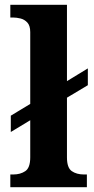

<svg xmlns="http://www.w3.org/2000/svg" viewBox="-20 -780 392 800"><path d="M23 0V-53H35Q65 -53 85.5 -67Q106 -81 106 -124V-279L25 -230V-298L106 -347V-646Q106 -673 94 -686Q82 -699 65.5 -703Q49 -707 35 -707H23V-760H259V-442L346 -495V-425L259 -373V-124Q259 -81 279 -67Q299 -53 330 -53H342V0Z"/></svg>

Font: Noto Serif Sinhala
Style: Bold
Weight: 700
Designer: Jelle Bosma - Monotype Design Team
Foundry: Monotype Imaging Inc.
Version: Version 2.007; ttfautohint (v1.8.4.7-5d5b)